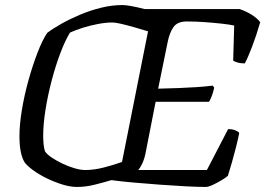

<svg xmlns="http://www.w3.org/2000/svg" viewBox="-20 -740 1050 760"><path d="M284 0Q258 0 226 -10Q194 -20 163.5 -35Q133 -50 110 -67Q87 -84 77 -98Q67 -115 62 -140.5Q57 -166 57 -202Q57 -246 66.5 -304Q76 -362 92.5 -421.5Q109 -481 128.5 -531.5Q148 -582 167 -610Q191 -628 225 -647Q259 -666 298.5 -682.5Q338 -699 380.5 -709.5Q423 -720 465 -720Q477 -720 499.5 -716Q522 -712 553 -704H929Q955 -695 976.5 -681.5Q998 -668 1010 -652Q994 -597 977 -553Q960 -509 949 -489Q932 -489 919 -493Q906 -497 903 -500L907 -639Q888 -643 856.5 -646.5Q825 -650 789.5 -652.5Q754 -655 719 -655Q682 -655 666.5 -632.5Q651 -610 644 -575L606 -389Q651 -390 687.5 -391.5Q724 -393 756.5 -395Q789 -397 822 -401L828 -393Q823 -371 817 -356.5Q811 -342 807 -337H596L556 -133Q551 -109 542.5 -91.5Q534 -74 527 -67H799L883 -229Q899 -229 910.5 -224.5Q922 -220 927 -214Q922 -188 914 -156.5Q906 -125 897.5 -95.5Q889 -66 882 -44Q873 -36 856 -26Q839 -16 822 -8Q805 0 794 0Q763 0 715 -2.5Q667 -5 613 -9Q559 -13 508 -17.5Q457 -22 421 -27Q384 -16 351 -8Q318 0 284 0ZM318 -67Q352 -67 391 -77Q430 -87 463 -99L566 -616Q537 -625 508.5 -633Q480 -641 458 -646Q436 -651 425 -651Q399 -651 367.5 -645Q336 -639 307.5 -630Q279 -621 257 -611Q238 -580 219 -530Q200 -480 184.5 -421Q169 -362 160 -305Q151 -248 151 -203Q151 -186 152.5 -170Q154 -154 158 -141Q166 -129 184.5 -116.5Q203 -104 227 -92.5Q251 -81 275 -74Q299 -67 318 -67Z"/></svg>

Font: Texturina 12pt
Style: Italic
Weight: 400
Italic angle: -11°
Designer: Guillermo Torres Carreño
Foundry: Omnibus-Type
Version: Version 1.002